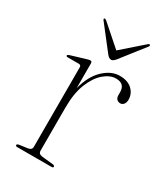

<svg xmlns="http://www.w3.org/2000/svg" viewBox="-159 -696 672 770"><g transform="rotate(30 177.0 -311.0)"><path d="M136.5 -438.5V-324Q153 -387 188.2 -420.2Q223.5 -453.5 262.5 -453.5Q299 -453.5 319.5 -434.5Q340 -415.5 340 -387.5Q340 -374.5 333.8 -366.5Q327.5 -358.5 318 -358.5Q308.5 -358.5 302 -364.8Q295.5 -371 295.5 -384V-397Q295.5 -436.5 254.5 -436.5Q227 -436.5 199.8 -413.2Q172.5 -390 154.5 -345.2Q136.5 -300.5 136.5 -234.5V-34.5Q136.5 -19 155.5 -17L205 -12Q215 -11 215 -5Q215 0 206.5 0H48.5Q40.5 0 40.5 -5.5Q40.5 -10.5 50.5 -12L86.5 -17Q105.5 -19.5 105.5 -34V-402Q105.5 -413 95 -413H44.5Q36.5 -413 36.5 -417.5Q36.5 -421 44.5 -424L112.5 -444.5Q123 -448 128.5 -448Q136.5 -448 136.5 -438.5ZM217.5 -503.5Q207.5 -491.5 199 -491.5Q189.5 -491.5 179.5 -503.5L94.5 -612.5Q89.5 -618.5 93 -621.5Q96.5 -623.5 102.5 -619L198.5 -534.5L295 -619Q301 -624 304 -621.5Q307.5 -618.5 303 -612.5Z"/></g></svg>

Font: Fraunces 72pt Thin
Style: Regular
Weight: 100
Version: Version 1.000;[b76b70a41]